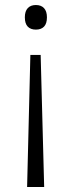

<svg xmlns="http://www.w3.org/2000/svg" viewBox="-20 -561 286 765"><path d="M101 -342H142L156 184H88ZM167 -492Q167 -467 155.5 -455Q144 -443 123 -443Q102 -443 90.5 -455Q79 -467 79 -492Q79 -516 90.5 -528.5Q102 -541 123 -541Q144 -541 155.5 -528.5Q167 -516 167 -492Z"/></svg>

Font: Noto Sans Cham Light
Style: Regular
Weight: 300
Version: Version 2.002